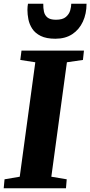

<svg xmlns="http://www.w3.org/2000/svg" viewBox="-30 -1016 487 1036"><path d="M-10 0 -5.5 -48.5 76.5 -62.5 160.5 -680 79.5 -692.5 86 -743H423L417.5 -692.5L331 -680L247 -62.5L330 -48.5L326 0ZM269 -807Q220 -807 189.8 -822Q159.5 -837 144 -861Q128.5 -885 123.2 -911.8Q118 -938.5 118 -962.5Q118 -971.5 118.8 -980Q119.5 -988.5 121 -996H203.5Q203 -972.5 207.2 -953Q211.5 -933.5 226.2 -921.5Q241 -909.5 272 -909.5Q308 -909.5 325.5 -924.5Q343 -939.5 348.8 -959.8Q354.5 -980 354.5 -996H437Q437 -941.5 417 -898.8Q397 -856 359.8 -831.5Q322.5 -807 269 -807Z"/></svg>

Font: Merriweather 28pt Black
Style: Italic
Weight: 900
Italic angle: -7.8°
Version: Version 2.101